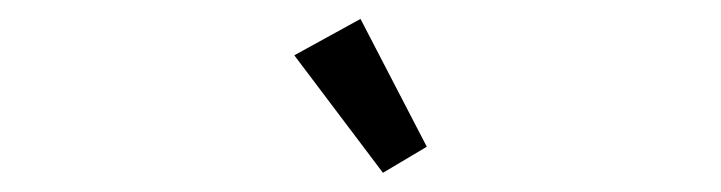

<svg xmlns="http://www.w3.org/2000/svg" viewBox="-20 -802 755 201"><path d="M288.1 -744.1 357.4 -782.2 426.8 -648.4 380.9 -621.1Z"/></svg>

Font: Lakki Reddy
Style: Regular
Weight: 400
Designer: Appaji Ambarisha Darbha
Version: Version 1.0.4; ttfautohint (v1.2.42-39fb)